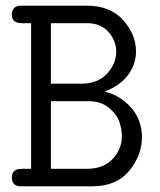

<svg xmlns="http://www.w3.org/2000/svg" viewBox="-20 -659 565 679"><path d="M56 -62H90V-577Q90 -577 57 -577Q22 -577 22 -607Q22 -639 55 -639H286Q370 -639 415.5 -588Q461 -537 461 -477Q461 -432 433 -394Q405 -356 350 -335Q405 -322 443.5 -278.5Q482 -235 482 -174Q482 -110 437 -55Q392 0 305 0H55Q22 0 22 -31Q22 -62 56 -62ZM160 -62H288Q345 -62 378 -96.5Q411 -131 411 -177Q411 -201 402.5 -227Q394 -253 366 -277Q338 -301 294 -301H160ZM160 -363H266Q326 -363 358.5 -398.5Q391 -434 391 -476Q391 -515 363.5 -546Q336 -577 288 -577H160Z"/></svg>

Font: CMU Typewriter Text
Style: Regular
Weight: 500
Monospace: yes
Version: Version 0.7.0